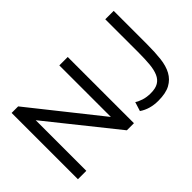

<svg xmlns="http://www.w3.org/2000/svg" viewBox="-99 -1076 1454 1454"><g transform="rotate(-45 627.5 -349.5)"><path d="M175 -542V0H85V-710H155L595 -157V-709H685V0H609ZM805 -106Q825 -92 859 -81Q893 -70 936 -70Q987 -70 1017 -88Q1047 -106 1062.5 -141.5Q1078 -177 1083 -229Q1088 -281 1088 -349V-710H1178V-349Q1178 -268 1170.5 -201.5Q1163 -135 1137.5 -88Q1112 -41 1064.5 -15Q1017 11 936 11Q846 11 782 -33Z"/></g></svg>

Font: Raleway Medium Alt1
Style: Regular
Weight: 500
Designer: Matt McInerney, Pablo Impallari, Rodrigo Fuenzalida
Foundry: Matt McInerney, Pablo Impallari, Rodrigo Fuenzalida
Version: Version 3.000g; ttfautohint (v1.5) -l 8 -r 28 -G 28 -x 14 -D